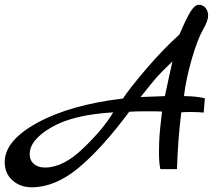

<svg xmlns="http://www.w3.org/2000/svg" viewBox="-115 -711 925 807"><path d="M-95.2 -29.8Q-95.2 -120.6 43.5 -195.8Q182.1 -271 401.9 -296.9Q427.7 -336.9 498.8 -420.4Q569.8 -503.9 639.2 -565.9Q668.9 -635.7 686.5 -663.3Q704.1 -690.9 720.9 -690.9Q737.8 -690.9 748.8 -678Q759.8 -665 759.8 -644.5Q759.8 -624 737.3 -584.5Q714.8 -544.9 690.9 -462.4Q667 -379.9 658.2 -307.1Q710 -306.6 746.1 -297.9L741.2 -237.8Q717.8 -240.2 691.4 -240.2Q687.5 -240.2 684.1 -240.2Q662.1 -240.2 647 -238.8Q632.8 -128.9 628.9 0H559.1Q553.2 -25.9 553.2 -68.8Q553.2 -111.8 555.7 -143.3Q558.1 -174.8 562 -205.8Q565.9 -236.8 565.9 -242.2Q551.8 -243.2 500 -243.2Q448.2 -243.2 428.2 -241.2Q312 -85.4 214.1 -4.6Q116.2 76.2 18.1 76.2Q-29.8 76.2 -62.5 47.1Q-95.2 18.1 -95.2 -29.8ZM9.8 -63Q9.8 -37.1 27.3 -22Q44.9 -6.8 74.2 -6.8Q151.9 -6.8 235.8 -88.9Q318.8 -168 360.8 -238.8Q192.9 -229 101.3 -176Q9.8 -123 9.8 -63ZM476.1 -303.2Q493.2 -304.2 517.6 -304.7Q542 -305.2 558.1 -306.2Q574.2 -307.1 578.1 -307.1Q585 -341.3 596.4 -392.6Q607.9 -443.8 609.9 -453.1Q562 -407.2 543 -385.5Q523.9 -363.8 476.1 -303.2Z"/></svg>

Font: Marck Script
Style: Regular
Weight: 400
Designer: Denis Masharov, Marck Fogel
Foundry: Denis Masharov
Version: Version 1.002